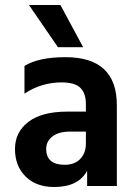

<svg xmlns="http://www.w3.org/2000/svg" viewBox="-20 -745 547 769"><path d="M313 -556H212L96 -725H222ZM197 4Q125 4 82.5 -38Q40 -80 40 -148Q40 -216 94 -257Q148 -298 250 -298H324V-329Q324 -371 302 -393Q280 -415 227 -415Q146 -415 78 -370V-481Q135 -516 242 -516Q448 -516 448 -324V0H329V-61Q294 4 197 4ZM239 -85Q279 -85 301.5 -108.5Q324 -132 324 -170V-218H262Q215 -218 190 -198.5Q165 -179 165 -149Q165 -85 239 -85Z"/></svg>

Font: Hind Guntur SemiBold
Style: Regular
Weight: 600
Designer: Manushi Parikh, Hitesh Malaviya
Foundry: Indian Type Foundry
Version: Version 1.000;PS 1.0;hotconv 1.0.86;makeotf.lib2.5.63406; tt